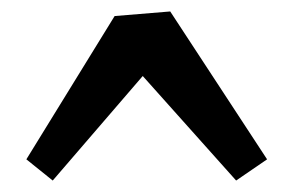

<svg xmlns="http://www.w3.org/2000/svg" viewBox="-20 -593 512 335"><path d="M180 -565 277 -573 446 -315 392 -278 199 -494H258L72 -278L26 -315Z"/></svg>

Font: Yrsa
Style: Regular
Weight: 400
Designer: Anna Giedrys (Yrsa+Rasa design), David Brezina (Yrsa art-direction, Rasa art-direction, design)
Foundry: Rosetta Type Foundry
Version: Version 2.004